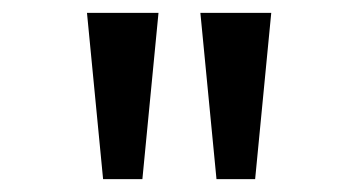

<svg xmlns="http://www.w3.org/2000/svg" viewBox="-20 -749 542 298"><path d="M140 -471 115 -729H226L201 -471ZM316 -471 291 -729H401L376 -471Z"/></svg>

Font: hexsinhala15
Style: Book
Weight: 400
Designer: Jelle Bosma - Monotype Design Team
Foundry: Monotype Imaging Inc.
Version: Version 2.003